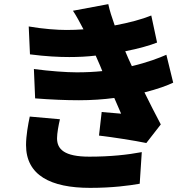

<svg xmlns="http://www.w3.org/2000/svg" viewBox="-20 -847 904 929"><path d="M124 -283C116 -245 106 -191 106 -145C106 1 225 62 416 62C524 62 605 51 656 42L666 -111C597 -98 514 -89 412 -89C291 -89 256 -125 256 -178C256 -202 263 -240 270 -270ZM785 -582C751 -567 694 -545 618 -527L601 -564L586 -599C653 -612 707 -628 740 -641L712 -772C668 -754 605 -737 535 -724C522 -761 510 -797 504 -827L333 -795C351 -768 366 -739 384 -705C356 -703 329 -702 302 -702C257 -702 187 -707 119 -719L125 -584C202 -574 265 -571 315 -571C358 -571 402 -573 443 -578L464 -530L475 -503C437 -499 395 -497 351 -497C300 -497 220 -503 144 -513L150 -371C225 -365 300 -362 362 -362C423 -362 480 -366 533 -373L566 -297C541 -299 506 -302 472 -305L459 -191C527 -183 630 -167 688 -155L758 -245C730 -298 703 -351 679 -400C743 -416 791 -434 818 -447Z"/></svg>

Font: GenEiGothic-pro-Heavy
Style: Bold
Weight: 900
Designer: Ryoko NISHIZUKA (kana & ideographs); Paul D. Hunt (Latin, Greek & Cyrillic); Wenlong ZHANG (bopomofo); Sandoll Communica
Foundry: Adobe Systems Incorporated; o_tamon
Version: Version 1.000.140830